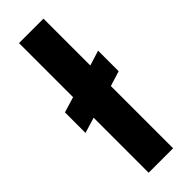

<svg xmlns="http://www.w3.org/2000/svg" viewBox="-242 -716 733 733"><g transform="rotate(-45 124.0 -350.0)"><path d="M191 -700V-447L252 -466V-355L191 -336V0H59V-297L-4 -278V-389L59 -408V-700Z"/></g></svg>

Font: Jockey One
Style: Regular
Weight: 400
Designer: TypeTogether
Foundry: TypeTogether
Version: Version 1.002